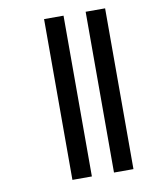

<svg xmlns="http://www.w3.org/2000/svg" viewBox="-82 -726 696 855"><g transform="rotate(-10 265.5 -298.5)"><path d="M176 -662V65H264V-662ZM364 -662V65H452V-662Z"/></g></svg>

Font: Noto Serif Sinhala SemiCondensed Black
Style: Regular
Weight: 900
Width: 4
Designer: Jelle Bosma - Monotype Design Team
Foundry: Monotype Imaging Inc.
Version: Version 2.007